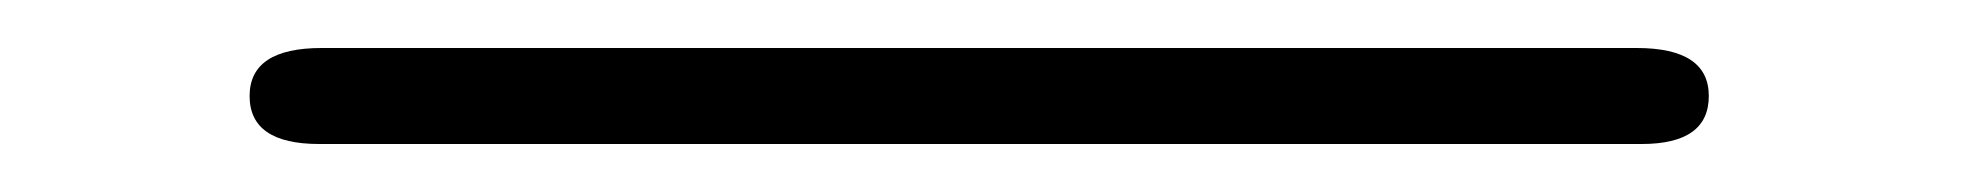

<svg xmlns="http://www.w3.org/2000/svg" viewBox="-20 173 818 80"><path d="M114 193H662Q692 193 692 213Q692 233 664 233H113Q84 233 84 213Q84 193 114 193Z"/></svg>

Font: CMU Serif
Style: Roman
Weight: 500
Version: Version 0.7.0